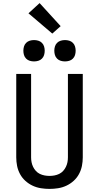

<svg xmlns="http://www.w3.org/2000/svg" viewBox="-20 -1213 640 1241"><path d="M300 8Q272 8 244 3.5Q216 -1 190.5 -13Q165 -25 144 -44Q123 -63 109.5 -88Q96 -113 90.5 -140.5Q85 -168 85 -196V-735H181V-196Q181 -180 184 -164.5Q187 -149 194 -134.5Q201 -120 212 -108Q223 -96 237.5 -89Q252 -82 268 -79Q284 -76 300 -76Q316 -76 332 -79Q348 -82 362.5 -89Q377 -96 388 -108Q399 -120 406 -134.5Q413 -149 416 -164.5Q419 -180 419 -196V-735H515V-196Q515 -168 509.5 -140.5Q504 -113 490.5 -88Q477 -63 456 -44Q435 -25 409.5 -13Q384 -1 356 3.5Q328 8 300 8ZM400 -816Q386 -816 372.5 -820Q359 -824 349 -834Q339 -844 335 -857.5Q331 -871 331 -885Q331 -899 335 -912.5Q339 -926 349 -936Q359 -946 372.5 -950Q386 -954 400 -954Q414 -954 427.5 -950Q441 -946 451 -936Q461 -926 465 -912.5Q469 -899 469 -885Q469 -871 465 -857.5Q461 -844 451 -834Q441 -824 427.5 -820Q414 -816 400 -816ZM200 -816Q186 -816 172.5 -820Q159 -824 149 -834Q139 -844 135 -857.5Q131 -871 131 -885Q131 -899 135 -912.5Q139 -926 149 -936Q159 -946 172.5 -950Q186 -954 200 -954Q214 -954 227.5 -950Q241 -946 251 -936Q261 -926 265 -912.5Q269 -899 269 -885Q269 -871 265 -857.5Q261 -844 251 -834Q241 -824 227.5 -820Q214 -816 200 -816ZM318 -996 164 -1127 236 -1193 372 -1044Z"/></svg>

Font: Zed Mono Medium Extended
Style: Regular
Weight: 500
Width: 7
Monospace: yes
Designer: Belleve Invis
Foundry: Belleve Invis
Version: Version 1.0.0; ttfautohint (v1.8.4)